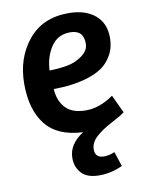

<svg xmlns="http://www.w3.org/2000/svg" viewBox="-83 -578 650 851"><g transform="rotate(-10 242.0 -152.0)"><path d="M449 -43Q435 -31 389 -7Q343 17 316.5 42Q290 67 290 97Q290 135 331 135Q353 135 378 124L400 190Q350 214 295.5 214Q241 214 215.5 186.5Q190 159 190 118Q190 56 257 13Q143 8 90 -59Q37 -126 37 -242Q37 -358 102 -438Q167 -518 284 -518Q359 -518 403 -481.5Q447 -445 447 -379Q447 -335 428 -301.5Q409 -268 381 -249Q353 -230 313 -218Q246 -198 162 -198Q165 -145 195 -112.5Q225 -80 287 -80Q349 -80 411 -124ZM337 -372Q337 -433 277 -433Q221 -433 191 -388.5Q161 -344 158 -282Q202 -283 238.5 -289.5Q275 -296 306 -318.5Q337 -341 337 -372Z"/></g></svg>

Font: Bree Serif
Style: Regular
Weight: 400
Designer: Veronika Burian, Jos Scaglione
Foundry: TypeTogether
Version: Version 1.002